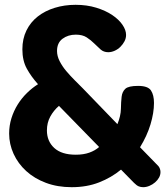

<svg xmlns="http://www.w3.org/2000/svg" viewBox="-20 -768 695 798"><path d="M468 -252Q482 -286 482.5 -315.5Q483 -345 485.5 -366Q488 -387 501 -399Q514 -411 554 -411Q595 -411 607.5 -392Q620 -373 620 -340Q620 -299 605.5 -251Q591 -203 562 -156L638 -78Q643 -72 645 -65.5Q647 -59 647 -53Q647 -41 641 -30Q635 -19 624.5 -10Q614 -1 601 4.5Q588 10 575 10Q565 10 556.5 6.5Q548 3 537 -8L483 -63Q443 -30 392 -10Q341 10 278 10Q219 10 171 -8Q123 -26 89 -57Q55 -88 36.5 -128.5Q18 -169 18 -213Q18 -246 27.5 -276.5Q37 -307 53.5 -333.5Q70 -360 92 -381.5Q114 -403 138 -418Q110 -449 91.5 -482.5Q73 -516 73 -563Q73 -607 90 -641.5Q107 -676 137 -699.5Q167 -723 207.5 -735.5Q248 -748 294 -748Q341 -748 380 -736Q419 -724 446.5 -705.5Q474 -687 489 -665Q504 -643 504 -623Q504 -609 497.5 -596.5Q491 -584 480.5 -573.5Q470 -563 456.5 -557Q443 -551 430 -551Q411 -551 398 -562.5Q385 -574 371.5 -587.5Q358 -601 340.5 -612.5Q323 -624 295 -624Q263 -624 240 -607Q217 -590 217 -556Q217 -535 228 -513.5Q239 -492 255.5 -472.5Q272 -453 290.5 -434.5Q309 -416 324 -401ZM295 -125Q327 -125 351 -133.5Q375 -142 392 -157L225 -328Q203 -309 189 -283.5Q175 -258 175 -226Q175 -181 205.5 -153Q236 -125 295 -125Z"/></svg>

Font: AkaAcidDosis
Style: ExtraBold
Weight: 800
Designer: Edgar Tolentino, Pablo Impallari, Igino Marini, Aka-Acid
Foundry: Edgar Tolentino, Pablo Impallari, Igino Marini, Aka-Acid
Version: Version 1.007